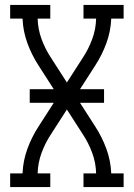

<svg xmlns="http://www.w3.org/2000/svg" viewBox="-20 -755 540 775"><path d="M21 0V-55H71Q73 -106 90.5 -154Q108 -202 136 -245L197 -340H100V-395H197L136 -490Q108 -533 90.5 -581Q73 -629 71 -680H21V-735H183V-680H132Q133 -637 148 -596.5Q163 -556 187 -520L250 -422L313 -520Q337 -556 352 -596.5Q367 -637 368 -680H317V-735H479V-680H429Q427 -629 409.5 -581Q392 -533 364 -490L303 -395H400V-340H303L364 -245Q392 -202 409.5 -154Q427 -106 429 -55H479V0H317V-55H368Q367 -98 352 -138.5Q337 -179 313 -215L250 -313L187 -215Q163 -179 148 -138.5Q133 -98 132 -55H183V0Z"/></svg>

Font: Iosevka Curly Slab Light
Style: Regular
Weight: 300
Monospace: yes
Designer: Belleve Invis
Foundry: Belleve Invis
Version: Version 22.1.2; ttfautohint (v1.8.4)